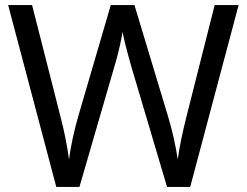

<svg xmlns="http://www.w3.org/2000/svg" viewBox="-20 -734 970 754"><path d="M917 -714 727 0H636L497 -468Q489 -497 481 -526Q473 -555 468 -577.5Q463 -600 461 -609Q460 -596 450.5 -553.5Q441 -511 427 -465L292 0H201L12 -714H106L217 -278Q229 -232 237.5 -189Q246 -146 251 -108Q256 -147 266 -193Q276 -239 289 -283L415 -714H508L639 -280Q653 -234 663 -188.5Q673 -143 678 -108Q683 -145 692 -188.5Q701 -232 713 -279L823 -714Z"/></svg>

Font: Noto Sans Phoenician
Style: Regular
Weight: 400
Designer: Monotype Design Team
Foundry: Monotype Imaging Inc.
Version: Version 2.001; ttfautohint (v1.8.4.7-5d5b)